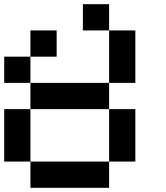

<svg xmlns="http://www.w3.org/2000/svg" viewBox="-20 -895 790 915"><path d="M0 -125V-375H125V-125ZM0 -500V-625H125V-500ZM125 -125H500V0H125ZM125 -625V-750H250V-625ZM125 -500H500V-375H125ZM375 -750V-875H500V-750ZM500 -125V-375H625V-125ZM500 -500V-750H625V-500Z"/></svg>

Font: Galmuri7 Regular
Style: Regular
Weight: 400
Designer: Lee Minseo (quiple)
Version: Version 2.399;hotconv 1.1.1;makeotfexe 2.6.0 DEVELOPMENT